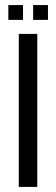

<svg xmlns="http://www.w3.org/2000/svg" viewBox="-20 -733 220 753"><path d="M53.7 0V-600H126.2V0ZM110 -655V-713.1H168.1V-655ZM12.7 -655V-713.1H70.3V-655Z"/></svg>

Font: Big Shoulders Thin
Style: Regular
Weight: 100
Designer: Patric King
Foundry: XO Type Co
Version: Version 2.002